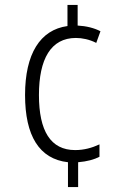

<svg xmlns="http://www.w3.org/2000/svg" viewBox="-20 -744 505 774"><path d="M293 -641V-724H252V-639C142 -624 81 -527 81 -361C81 -197 138 -103 254 -90V10H295V-90C331 -93 360 -101 381 -112V-162C351 -148 319 -139 283 -139C184 -139 137 -216 137 -361C137 -506 185 -591 286 -591C311 -591 341 -585 368 -571L385 -618C360 -631 329 -639 293 -641Z"/></svg>

Font: Noto Sans Malayalam Condensed Light
Style: Regular
Weight: 300
Width: 3
Designer: Jelle Bosma - Monotype Design Team
Foundry: Monotype Imaging Inc.
Version: Version 2.104